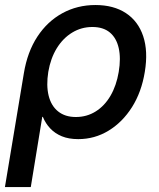

<svg xmlns="http://www.w3.org/2000/svg" viewBox="-36 -552 641 776"><path d="M-16.1 204.1 60.5 -256.3Q74.7 -342.3 115 -403.8Q155.3 -465.3 215.8 -498.5Q276.4 -531.7 349.6 -531.7Q423.3 -531.7 472.9 -499Q522.5 -466.3 542.7 -405.8Q563 -345.2 549.3 -261.7Q536.1 -180.2 497.6 -119.1Q459 -58.1 402.8 -23.9Q346.7 10.3 280.3 10.3Q241.7 10.3 213.9 -1.2Q186 -12.7 167 -33Q147.9 -53.2 137.2 -79.6H134.8L88.4 204.1ZM270.5 -79.1Q314.9 -79.1 350.8 -101.6Q386.7 -124 410.6 -165Q434.6 -206.1 443.8 -261.2Q453.1 -316.9 443.8 -357.7Q434.6 -398.4 408 -420.7Q381.3 -442.9 337.4 -442.9Q293 -442.9 255.9 -420.4Q218.8 -397.9 193.6 -357.2Q168.5 -316.4 159.2 -261.7Q150.4 -206.5 160.6 -165.3Q170.9 -124 199 -101.6Q227.1 -79.1 270.5 -79.1Z"/></svg>

Font: Inter 28pt Medium
Style: Italic
Weight: 500
Italic angle: -9.3988°
Designer: Rasmus Andersson
Foundry: rsms
Version: Version 4.001;git-66647c0bb